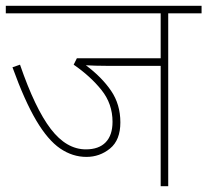

<svg xmlns="http://www.w3.org/2000/svg" viewBox="-20 -642 715 662"><path d="M560 -596V0H534V-415H345Q309 -415 276 -417Q331 -376 363 -329Q395 -282 395 -220Q395 -159 359.5 -130Q324 -101 278 -101Q230 -101 187.5 -130Q145 -159 105 -226.5Q65 -294 23 -410L49 -419Q101 -268 155 -197.5Q209 -127 276 -127Q321 -127 344.5 -151.5Q368 -176 368 -222Q368 -284 330 -331.5Q292 -379 234 -419L245 -441H534V-596H0V-622H675V-596Z"/></svg>

Font: Noto Sans Devanagari Thin
Style: Regular
Weight: 100
Designer: Jelle Bosma - Monotype Design Team
Foundry: Monotype Imaging Inc.
Version: Version 2.004; ttfautohint (v1.8.4.7-5d5b)